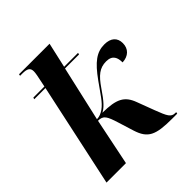

<svg xmlns="http://www.w3.org/2000/svg" viewBox="-205 -904 1054 1054"><g transform="rotate(-45 322.0 -376.5)"><path d="M530 7H569L571 -3H564C532 -3 522 -23 495 -94L457 -195C431 -265 390 -286 282 -287C306 -299 330 -322 373 -386C414 -446 445 -472 496 -472C545 -472 556 -441 556 -404C603 -406 632 -434 632 -478C632 -520 605 -545 555 -545C495 -545 452 -513 391 -428C344 -363 324 -327 289 -302C273 -291 255 -283 236 -283L309 -604H418L420 -614H312L345 -760H108L106 -750H123C161 -750 177 -741 177 -714C177 -701 174 -684 159 -614H73L70 -604H157L27 0H178L234 -273C275 -273 285 -255 307 -184L334 -97C361 -12 402 7 530 7Z"/></g></svg>

Font: Noto Serif Display
Style: Bold Italic
Weight: 700
Italic angle: -12°
Designer: Monotype Design Team
Foundry: Monotype Imaging Inc.
Version: Version 2.009